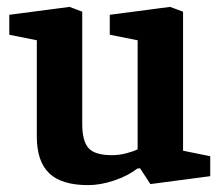

<svg xmlns="http://www.w3.org/2000/svg" viewBox="-20 -526 640 558"><path d="M236 12Q159 12 123 -22.5Q87 -57 87 -129V-409L7 -425V-483L182 -506L219 -492V-165Q219 -117 237 -96Q255 -75 306 -75Q326 -75 347 -80.5Q368 -86 380 -92V-409L299 -425V-483L474 -506L512 -492V-88L591 -72V-14L417 9L387 -37L379 -36Q352 -15 312 -1.5Q272 12 236 12Z"/></svg>

Font: Faustina
Style: Bold
Weight: 700
Designer: Alfonso Garcia
Foundry: http://www.omnibus-type.com
Version: Version 1.200